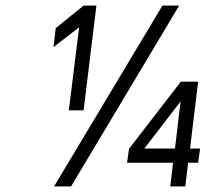

<svg xmlns="http://www.w3.org/2000/svg" viewBox="-20 -669 757 689"><path d="M280 -273 326 -649H280L180 -568L172 -500L264 -571L227 -273ZM174 0H235L623 -649H563ZM691 -85 698 -136H662L691 -376H629L443 -135L436 -85H601L591 0H645L655 -85ZM608 -136H498L628 -305Z"/></svg>

Font: Gamestation Condensed
Style: Italic
Weight: 400
Width: 3
Designer: Jonas Hecksher
Foundry: Jonas Hecksher, Playtypeª, e-types AS
Version: Version 1.003